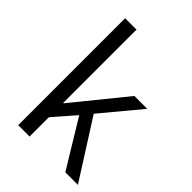

<svg xmlns="http://www.w3.org/2000/svg" viewBox="-214 -834 933 933"><g transform="rotate(45 252.5 -367.5)"><path d="M85.4 0V-734.9H163.6V-231.4H166.5L384.3 -499.5H472.7L305.7 -298.8L495.6 0H409.2L260.7 -244.1L163.6 -132.8V0Z"/></g></svg>

Font: Akatab
Style: Regular
Weight: 400
Designer: SIL Global
Foundry: SIL Global
Version: Version 4.100